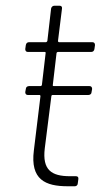

<svg xmlns="http://www.w3.org/2000/svg" viewBox="-20 -649 386 669"><path d="M299 -328 301 -339C301 -345 298 -349 292 -349H167C165 -349 163 -351 164 -353L177 -464C177 -466 180 -468 182 -468H298C304 -468 308 -472 309 -478L311 -492C311 -498 308 -502 302 -502H186C184 -502 182 -504 182 -506L196 -619C197 -625 194 -629 188 -629H169C164 -629 159 -625 158 -619L145 -506C144 -504 142 -502 140 -502H81C75 -502 71 -498 70 -492L68 -478C68 -472 71 -468 77 -468H136C138 -468 140 -466 139 -464L126 -353C126 -351 123 -349 121 -349H81C75 -349 70 -345 70 -339L68 -328C68 -322 71 -318 77 -318H118C120 -318 121 -316 121 -314L98 -125C85 -23 138 0 216 0H241C246 0 251 -4 251 -10L253 -25C254 -31 251 -35 245 -35H224C159 -35 127 -57 136 -132L159 -314C159 -316 161 -318 163 -318H288C294 -318 299 -322 299 -328Z"/></svg>

Font: Barlow ExtraLight
Style: Italic
Weight: 275
Italic angle: -7°
Designer: Jeremy Tribby
Foundry: Tribby Type
Version: Version 1.422;hotconv 1.0.109;makeotfexe 2.5.65596